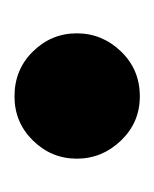

<svg xmlns="http://www.w3.org/2000/svg" viewBox="6 -484 213 265"><g transform="rotate(90 112.5 -351.5)"><path d="M113 -265Q76 -265 51 -290.5Q26 -316 26 -351Q26 -386 51 -412Q76 -438 113 -438Q149 -438 174 -412Q199 -386 199 -351Q199 -316 174 -290.5Q149 -265 113 -265Z"/></g></svg>

Font: Bona Nova SC
Style: Bold
Weight: 700
Designer: Mateusz Machalski
Foundry: Capitalics
Version: Version 4.001; ttfautohint (v1.8.4.7-5d5b)